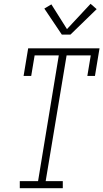

<svg xmlns="http://www.w3.org/2000/svg" viewBox="-20 -989 543 1009"><path d="M84 0V-37H180L289 -698H162L144 -590H104L128 -735H503L479 -590H439L457 -698H330L220 -37H310V0ZM305 -807 213 -944 250 -966 332 -836 456 -969 488 -941 350 -807Z"/></svg>

Font: Iosevka Slab Extralight
Style: Italic
Weight: 200
Italic angle: -9°
Monospace: yes
Designer: Belleve Invis
Foundry: Belleve Invis
Version: Version 11.1.1; ttfautohint (v1.8.3)